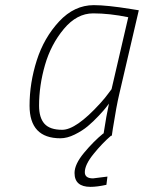

<svg xmlns="http://www.w3.org/2000/svg" viewBox="-20 -529 560 747"><path d="M332 198Q270 198 270 144Q270 110 307 65.5Q344 21 382 -10L383 -9Q394 -81 404 -126Q400 -121 393 -111.5Q386 -102 364.5 -79Q343 -56 321.5 -38Q300 -20 270.5 -5.5Q241 9 215 9Q95 9 95 -118Q95 -206 123 -294Q151 -382 210 -445.5Q269 -509 345 -509Q396 -509 489 -494L520 -489L444 -163Q433 -117 419 -28L415 -1H412Q378 28 344 70Q310 112 310 141Q310 165 342 165L398 158L394 190Q358 198 332 198ZM479 -462Q406 -477 342.5 -477Q279 -477 228.5 -416.5Q178 -356 155 -276Q132 -196 132 -118Q132 -71 153 -47.5Q174 -24 222 -24Q276 -24 369 -126Q390 -149 402 -166L414 -182Z"/></svg>

Font: Titillium Web ExtraLight
Style: Italic
Weight: 275
Italic angle: -13°
Version: Version 1.002;PS 57.000;hotconv 1.0.70;makeotf.lib2.5.55311